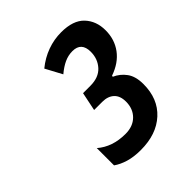

<svg xmlns="http://www.w3.org/2000/svg" viewBox="-136 -938 613 613"><g transform="rotate(-45 170.5 -631.0)"><path d="M150 -408Q119 -408 95.5 -415Q72 -422 55 -434V-512Q93 -479 152 -479Q186 -479 206 -499Q226 -519 226 -551Q226 -577 211.5 -590.5Q197 -604 172 -604H135L148 -667H181Q219 -667 239 -689Q259 -711 259 -743Q259 -786 219 -786Q200 -786 182.5 -778Q165 -770 146 -754L116 -810Q143 -832 173.5 -843Q204 -854 236 -854Q290 -854 315.5 -827Q341 -800 341 -758Q341 -717 318.5 -686.5Q296 -656 253 -641L252 -637Q275 -627 290 -606.5Q305 -586 305 -551Q305 -485 263 -446.5Q221 -408 150 -408Z"/></g></svg>

Font: Noto Sans ExtraCondensed SemiBold
Style: Italic
Weight: 600
Width: 2
Italic angle: -12°
Designer: Monotype Design Team
Foundry: Monotype Imaging Inc.
Version: Version 2.013; ttfautohint (v1.8.4.7-5d5b)